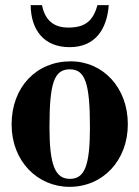

<svg xmlns="http://www.w3.org/2000/svg" viewBox="-20 -711 540 745"><path d="M358 -691C341 -627 307 -604 245 -604C191 -604 155 -630 143 -691H99C100 -595 150 -528 250 -528C349 -528 395 -597 402 -691ZM476 -229C476 -371 380 -473 254 -473C122 -473 25 -374 25 -228C25 -86 125 14 250 14C379 14 476 -88 476 -229ZM329 -218C329 -69 309 -17 251 -17C193 -17 172 -73 172 -218C172 -389 190 -442 251 -442C310 -442 329 -389 329 -218Z"/></svg>

Font: STIXGeneral
Style: Bold
Weight: 700
Designer: MicroPress Inc., with final additions and corrections provided by Coen Hoffman, Elsevier (retired)
Version: Version 1.1.0